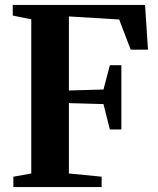

<svg xmlns="http://www.w3.org/2000/svg" viewBox="-20 -763 644 783"><path d="M107.5 -55.5V-684.5L32 -699.5V-743H571.5L583.5 -560.5H513L466 -683.5L261 -696V-394L402 -398L428 -497H475V-235H428L402 -338.5L261 -342.5V-55.5L394.5 -42.5V0H34.5V-42.5Z"/></svg>

Font: Merriweather 72pt
Style: Bold
Weight: 700
Version: Version 2.100